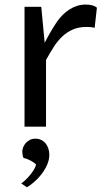

<svg xmlns="http://www.w3.org/2000/svg" viewBox="-20 -547 468 829"><path d="M85.9 -517.6H158.2L172.9 -362.3Q179.2 -374.5 186.3 -387.5Q193.4 -400.4 200.4 -412.6Q207.5 -424.8 214.4 -435.5Q221.2 -446.3 226.6 -454.1Q237.3 -469.2 250.7 -482.7Q264.2 -496.1 279.8 -506.1Q295.4 -516.1 313 -521.7Q330.6 -527.3 350.6 -527.3Q364.7 -527.3 377.4 -524.2Q390.1 -521 398.4 -513.7L388.7 -426.8Q379.9 -429.2 371.3 -429.9Q362.8 -430.7 354.5 -430.7Q319.8 -430.7 294.2 -419.4Q268.6 -408.2 248.3 -388.9Q228 -369.6 211.7 -343.8Q195.3 -317.9 178.7 -288.1V0H85.9ZM71.8 245.1Q82 237.8 92.8 227.3Q103.5 216.8 112.5 205.3Q121.6 193.8 127.9 182.9Q134.3 171.9 135.7 163.1Q131.3 158.7 125 154.3Q118.7 149.9 111.3 146Q104 142.1 96.2 139.2Q88.4 136.2 81.5 134.8Q79.1 129.4 77.6 121.8Q76.2 114.3 76.2 108.9Q76.2 99.6 79.8 89.6Q83.5 79.6 90.6 71.3Q97.7 63 108.2 57.4Q118.7 51.8 132.8 51.8Q146.5 51.8 157.7 57.1Q168.9 62.5 176.8 72Q184.6 81.5 188.7 94.2Q192.9 106.9 192.9 121.1Q192.9 143.6 183.1 165.3Q173.3 187 158.7 205.8Q144 224.6 127.2 239Q110.4 253.4 96.2 261.7Z"/></svg>

Font: Proza Libre
Style: Regular
Weight: 400
Designer: Jasper de Waard
Foundry: Jasper de Waard
Version: Version 1.000; ttfautohint (v1.4.1.8-43bc)